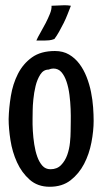

<svg xmlns="http://www.w3.org/2000/svg" viewBox="-20 -711 385 734"><path d="M190 -516Q221 -516 244 -502.5Q267 -489 283.5 -467Q300 -445 311 -417Q322 -389 328 -359Q334 -329 336 -300.5Q338 -272 338 -249Q338 -211 329.5 -166.5Q321 -122 301.5 -84.5Q282 -47 250 -22Q218 3 170 3Q124 3 93.5 -24Q63 -51 45 -90.5Q27 -130 20 -175Q13 -220 13 -256Q14 -298 21.5 -344Q29 -390 48.5 -428.5Q68 -467 102 -491.5Q136 -516 190 -516ZM166 -445Q146 -445 134 -426Q122 -407 116 -382Q110 -357 107.5 -331Q105 -305 105 -292Q105 -279 104.5 -257.5Q104 -236 105.5 -210.5Q107 -185 111 -159Q115 -133 122.5 -112Q130 -91 142 -77.5Q154 -64 173 -64Q198 -64 213.5 -80Q229 -96 237 -118.5Q245 -141 247.5 -166Q250 -191 250 -209Q250 -222 250.5 -245Q251 -268 250 -294.5Q249 -321 245.5 -348.5Q242 -376 234.5 -398.5Q227 -421 215 -435Q203 -449 184 -449Q179 -449 175 -448Q171 -447 166 -445ZM251 -689Q245 -674 238.5 -657Q232 -640 223.5 -623Q215 -606 206 -590Q197 -574 188 -562Q178 -558 168.5 -557Q159 -556 150 -556H119Q124 -568 134.5 -586Q145 -604 154.5 -622.5Q164 -641 171 -658.5Q178 -676 177 -689Q189 -689 202 -690Q215 -691 227 -691Q233 -691 239 -690.5Q245 -690 251 -689Z"/></svg>

Font: Teutonic
Style: Regular
Weight: 400
Designer: Peter Wiegel
Foundry: Peter Wiegel
Version: 1.000